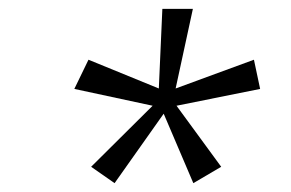

<svg xmlns="http://www.w3.org/2000/svg" viewBox="-20 -940 658 434"><path d="M186 -563 325 -701 148 -739 180 -805 339 -740 347 -920H416L377 -740L554 -805L568 -739L379 -701L480 -563L417 -526L350 -683L239 -526Z"/></svg>

Font: Krub
Style: Italic
Weight: 400
Italic angle: -8°
Designer: Ekaluck Peanpanawate
Foundry: Cadson Demak Co.,Ltd.
Version: Version 1.000; ttfautohint (v1.6)